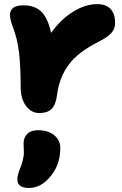

<svg xmlns="http://www.w3.org/2000/svg" viewBox="-20 -509 598 939"><path d="M172.9 43.9Q132.3 43.9 106.7 8.5Q81.1 -26.9 81.1 -83Q81.1 -187.5 72.8 -254.2Q64.5 -320.8 44.9 -371.1Q28.8 -413.1 28.8 -436Q28.8 -482.9 95.2 -482.9Q148.9 -482.9 181.2 -452.9Q213.4 -422.9 230 -348.1Q276.4 -413.6 336.7 -451.2Q397 -488.8 455.1 -488.8Q499.5 -488.8 521.2 -464.6Q543 -440.4 543 -397Q543 -368.2 524.7 -347.7Q506.3 -327.1 462.9 -305.2Q361.3 -254.4 315.9 -192.4Q270.5 -130.4 259.8 -49.8Q252.9 4.9 231.9 24.4Q210.9 43.9 172.9 43.9ZM120.1 410.2Q64.9 410.2 64.9 368.2Q64.9 347.2 78.1 314.9Q87.4 293.5 91.8 273.4Q96.2 253.4 96.7 243.2Q97.2 232.9 96.2 215.6Q95.2 198.2 95.2 193.8Q95.2 164.6 113 146.2Q130.9 127.9 166 127.9Q214.8 127.9 244.9 152.1Q274.9 176.3 274.9 214.8Q274.9 303.7 217.8 363.8Q176.3 410.2 120.1 410.2Z"/></svg>

Font: Shantell Sans Bouncy
Style: Regular
Weight: 800
Designer: Stephen Nixon, Anya Danilova, Shantell Martin
Foundry: Arrow Type
Version: Version 1.006;[9816181b4]